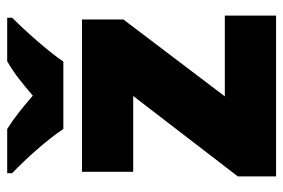

<svg xmlns="http://www.w3.org/2000/svg" viewBox="-150 -656 806 547"><g transform="rotate(-90 253.5 -383.0)"><path d="M159 -606H351C382 -652 442 -718 476 -752V-766H352C317 -746 289 -723 254 -693C219 -723 194 -744 159 -766H33V-752C71 -716 129 -652 159 -606ZM482 0V-146H252L471 -435V-553H37V-407H253L24 -109V0Z"/></g></svg>

Font: Noto Sans Myanmar UI Black
Style: Regular
Weight: 900
Designer: Monotype Design Team
Foundry: Monotype Imaging Inc.
Version: Version 2.103